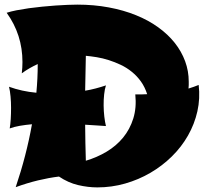

<svg xmlns="http://www.w3.org/2000/svg" viewBox="-20 -771 899 830"><path d="M838.9 -403.8Q845.7 -345.2 833.3 -289.8Q820.8 -234.4 792.7 -185.1Q764.6 -135.7 722.9 -94.7Q681.2 -53.7 630.1 -23.9Q579.1 5.9 520.8 22.5Q462.4 39.1 400.9 39.1Q360.4 39.1 317.6 29.1Q274.9 19 234.9 -7.8Q190.9 -2.4 144.3 8.8Q97.7 20 47.9 38.1Q70.8 -29.8 88.4 -97.7Q106 -165.5 118.2 -233.9Q90.3 -231.4 65.4 -227.1Q40.5 -222.7 22 -215.8Q24.9 -232.9 26.4 -256.3Q27.8 -279.8 27.8 -304.9Q27.8 -330.1 25.6 -354Q23.4 -377.9 19 -396Q73.7 -376 137.2 -370.1Q143.1 -431.6 143.1 -494.1Q126 -486.3 108.4 -476.3Q90.8 -466.3 74.2 -454.1Q77.1 -479.5 77.1 -502.9Q77.1 -621.1 8.8 -715.8Q26.9 -721.7 51.8 -726.6Q76.7 -731.4 104.7 -735.4Q132.8 -739.3 162.4 -742.2Q191.9 -745.1 219.7 -747.1Q247.6 -749 272 -750Q296.4 -751 314 -751Q386.2 -751 450.2 -739Q514.2 -727.1 567.9 -705.3Q621.6 -683.6 663.8 -653.1Q706.1 -622.6 735.4 -585.7Q764.6 -548.8 780.3 -506.3Q795.9 -463.9 795.9 -418Q795.9 -410.6 795.9 -403.1Q795.9 -395.5 794.9 -388.2Q807.1 -392.1 817.9 -395.8Q828.6 -399.4 838.9 -403.8ZM438 -226.1Q419.9 -227.1 397.2 -228.8Q374.5 -230.5 348.1 -231.9Q348.1 -192.9 349.1 -154.1Q350.1 -115.2 351.1 -76.2Q398.9 -90.3 440.7 -115.2Q482.4 -140.1 512 -176Q541.5 -211.9 556.2 -258.8Q570.8 -305.7 564.9 -362.8Q576.2 -362.8 589.1 -362.8Q602.1 -362.8 616.2 -363.8Q606.4 -394.5 589.4 -418.5Q572.3 -442.4 550 -460.4Q527.8 -478.5 502 -490.7Q476.1 -502.9 450 -511.2Q423.8 -519.5 398.4 -523.7Q373 -527.8 351.1 -529.8L348.1 -378.9Q371.6 -382.8 393.8 -388.7Q416 -394.5 438 -401.9Q432.6 -385.7 430.2 -362.8Q427.7 -339.8 428 -315.4Q428.2 -291 430.9 -267.3Q433.6 -243.7 438 -226.1Z"/></svg>

Font: Shojumaru
Style: Regular
Weight: 400
Version: Version 1.001